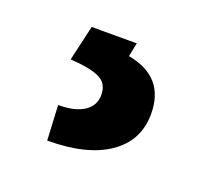

<svg xmlns="http://www.w3.org/2000/svg" viewBox="-55 -64 369 346"><g transform="rotate(20 129.0 109.0)"><path d="M155.3 -1.5 149.9 24.9Q223.1 38.1 223.1 109.4Q223.1 160.6 181.2 189.5Q139.2 218.3 63.5 218.3L60.1 151.4Q92.3 151.4 109.6 139.9Q127 128.4 127 107.9Q127 85.9 109.6 77.4Q92.3 68.8 53.2 66.4L68.8 -1.5Z"/></g></svg>

Font: Vazir Medium
Style: Medium
Weight: 500
Designer: Saber Rastikerdar
Foundry: Saber Rastikerdar
Version: Version 30.0.0